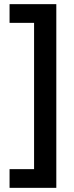

<svg xmlns="http://www.w3.org/2000/svg" viewBox="-20 -742 355 924"><path d="M26 72H144V-632H26V-722H251V162H26Z"/></svg>

Font: Noto Sans Ethiopic Condensed SemiBold
Style: Regular
Weight: 600
Width: 3
Designer: Monotype Design Team
Foundry: Monotype Imaging Inc.
Version: Version 2.102; ttfautohint (v1.8.4.7-5d5b)